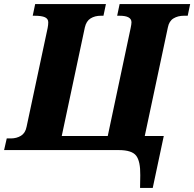

<svg xmlns="http://www.w3.org/2000/svg" viewBox="-54 -734 950 939"><path d="M631 185 632 123Q633 55 612 27.5Q591 0 527 0H-34L-21 -57H-1Q27 -57 48.5 -70Q70 -83 76 -114L179 -597Q182 -612 182 -625Q182 -642 166 -649.5Q150 -657 115 -657H106L118 -714H464L452 -657H439Q410 -657 389 -644Q368 -631 361 -600L248 -69H473L585 -597Q589 -616 589 -625Q589 -657 531 -657H519L531 -714H876L864 -657H845Q816 -657 794.5 -644Q773 -631 767 -600L654 -69H747L693 185Z"/></svg>

Font: Noto Serif ExtraBold
Style: Italic
Weight: 800
Italic angle: -12°
Designer: Monotype Design Team
Foundry: Monotype Imaging Inc.
Version: Version 2.013